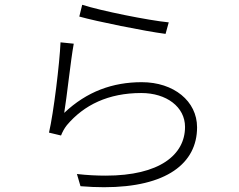

<svg xmlns="http://www.w3.org/2000/svg" viewBox="-20 -755 996 799"><path d="M310 -686.1C380 -666.2 583.1 -625 669 -614L682.2 -661.9C598 -670.1 399.1 -710.2 322.1 -735.1ZM286.9 -573.2 231.9 -578.8C228 -490.8 203.1 -285.2 183.9 -203.1L234 -191.1C239 -204.2 247.2 -220.2 258.2 -234C329.2 -318.2 430.8 -367.9 567.8 -367.9C672.9 -367.9 750 -310 750 -226.9C750 -110.8 644.2 -24.1 420.1 -24.1C383.2 -24.1 343 -25.9 300.1 -30.9L315 19.9C350.1 22.7 382.1 24.1 413 24.1C672.9 24.1 800.1 -75.3 800.1 -225.1C800.1 -334.2 703.1 -413 570 -413C448.9 -413 341.3 -374.3 247.2 -285.2C258.2 -350.1 273.8 -502.1 286.9 -573.2Z"/></svg>

Font: Karasuma Gothic
Style: Light
Weight: 300
Designer: Rasmus Andersson / Ryoko Nishizuka
Foundry: rsms
Version: Version 1.00